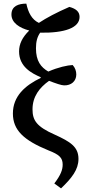

<svg xmlns="http://www.w3.org/2000/svg" viewBox="-20 -824 471 1057"><path d="M316 213C376 156 412 109 412 51C412 -15 369 -43 281 -83C181 -127 159 -162 159 -222C159 -293 198 -342 250 -379C287 -365 318 -354 333 -354C372 -353 400 -377 400 -414C400 -432 394 -451 380 -466C353 -465 300 -454 246 -430C205 -454 178 -488 178 -558C178 -595 185 -621 201 -644C335 -642 418 -670 418 -731C418 -759 399 -776 362 -786C291 -755 236 -726 194 -698C155 -716 135 -756 125 -804C82 -804 43 -791 43 -744C43 -699 87 -670 141 -656C102 -618 85 -581 85 -541C85 -457 153 -421 204 -399V-395C117 -353 51 -294 51 -199C51 -108 110 -52 247 4C306 27 325 44 325 82C325 110 315 139 279 186Z"/></svg>

Font: Noto Serif SemiCondensed Medium
Style: Regular
Weight: 500
Width: 4
Designer: Monotype Design Team
Foundry: Monotype Imaging Inc.
Version: Version 2.014